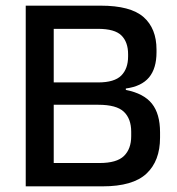

<svg xmlns="http://www.w3.org/2000/svg" viewBox="-20 -659 626 679"><path d="M342.5 0H140.5V-82.5H332Q393 -82.5 418.5 -107.5Q444 -132.5 444 -177.5V-193Q444 -239 418 -263.8Q392 -288.5 328 -288.5H140V-367.5H327Q384.5 -367.5 408.8 -391.8Q433 -416 433 -459.5V-467.5Q433 -510 409.5 -533.5Q386 -557 326.5 -557H138.5V-639H336Q441.5 -639 487.5 -598.8Q533.5 -558.5 533.5 -483.5V-474.5Q533.5 -417 507 -385.2Q480.5 -353.5 425 -346V-341Q488.5 -328.5 517.2 -292.5Q546 -256.5 546 -191V-172Q546 -90 498 -45Q450 0 342.5 0ZM170 0H71V-639H170Z"/></svg>

Font: Anek Kannada Medium Medium
Style: Regular
Weight: 500
Version: Version 1.003